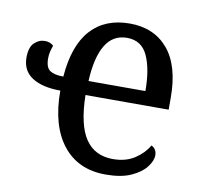

<svg xmlns="http://www.w3.org/2000/svg" viewBox="-67 -617 731 698"><g transform="rotate(10 298.5 -268.0)"><path d="M366 10Q264 10 207.5 -61.5Q151 -133 151 -262Q84 -262 46.5 -286.5Q9 -311 9 -359Q9 -397 26 -413.5Q43 -430 65 -430Q84 -430 97 -418Q93 -407 90 -395.5Q87 -384 87 -370Q87 -336 103.5 -325Q120 -314 153 -314Q162 -430 214.5 -488Q267 -546 358 -546Q448 -546 499.5 -485Q551 -424 551 -306V-262H244Q246 -152 280.5 -101Q315 -50 382 -50Q430 -50 463 -72Q496 -94 512 -123Q520 -120 526 -111.5Q532 -103 532 -90Q532 -70 514 -46.5Q496 -23 459.5 -6.5Q423 10 366 10ZM456 -314Q456 -395 433.5 -444Q411 -493 357 -493Q305 -493 277.5 -447Q250 -401 246 -314Z"/></g></svg>

Font: Noto Serif SemiCondensed
Style: Regular
Weight: 400
Width: 4
Designer: Monotype Design Team
Foundry: Monotype Imaging Inc.
Version: Version 2.013